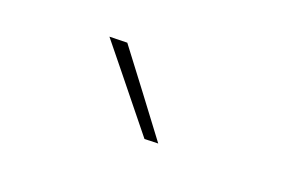

<svg xmlns="http://www.w3.org/2000/svg" viewBox="-41 -901 681 438"><g transform="rotate(20 300.0 -682.5)"><path d="M323 -586Q297 -618.5 271.2 -650.2Q245.5 -682 219.8 -714Q194 -746 168 -778L211 -779Q247 -731.5 283.2 -683.8Q319.5 -636 356 -587Z"/></g></svg>

Font: Commissioner Thin
Style: Regular
Weight: 100
Designer: Kostas Bartsokas
Foundry: Kostas Bartsokas
Version: Version 1.001;gftools[0.9.23]